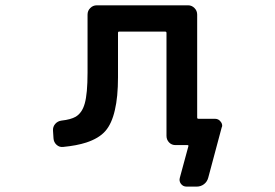

<svg xmlns="http://www.w3.org/2000/svg" viewBox="-20 -567 1040 727"><path d="M686.5 139.6Q672.9 139.6 665 128.9Q657.2 118.2 661.1 105.5L693.4 -13.7Q694.3 -17.6 689.5 -17.6H644.5Q629.9 -17.6 620.1 -27.8Q610.4 -38.1 610.4 -52.7V-442.4Q610.4 -447.3 605.5 -447.3H430.7Q426.8 -447.3 426.8 -442.4V-274.4Q426.8 -200.2 415 -150.4Q403.3 -98.6 378.9 -70.8Q354.5 -43 306.6 -27.3Q270.5 -15.6 219.7 -10.7Q205.1 -8.8 194.3 -18.6Q183.6 -28.3 182.6 -43L180.7 -72.3Q179.7 -86.9 189 -97.7Q198.2 -108.4 212.9 -110.4Q248 -114.3 266.6 -125Q291 -139.6 300.8 -174.8Q311.5 -211.9 311.5 -292V-511.7Q311.5 -526.4 321.8 -536.6Q332 -546.9 346.7 -546.9H692.4Q706.1 -546.9 716.3 -536.6Q726.6 -526.4 726.6 -511.7V-122.1Q726.6 -117.2 731.4 -117.2H793.9Q807.6 -117.2 815.4 -106.4Q821.3 -99.6 821.3 -90.8Q821.3 -87.9 819.3 -84L768.6 105.5Q764.6 121.1 752.4 130.4Q740.2 139.6 724.6 139.6Z"/></svg>

Font: Rounded-L Mgen+ 1m medium
Style: Regular
Weight: 500
Designer: [Source Han Sans]
Ryoko NISHIZUKA  (kana & ideographs); Paul D. Hunt (Latin, Greek & Cyrillic); Wenlong ZHANG  (bopomofo
Version: Version 1.059.20150602